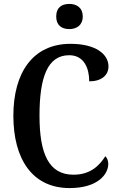

<svg xmlns="http://www.w3.org/2000/svg" viewBox="-20 -947 606 977"><path d="M333 -799C369 -799 401 -818 401 -863C401 -909 369 -927 333 -927C294 -927 266 -909 266 -863C266 -818 294 -799 333 -799ZM334 10C480 10 531 -62 531 -113C531 -128 525 -144 516 -152C486 -105 441 -58 354 -58C229 -58 181 -163 181 -358C181 -552 221 -666 332 -666C409 -666 434 -598 434 -533C496 -533 532 -564 532 -609C532 -672 466 -724 339 -724C147 -724 48 -577 48 -358C48 -137 145 10 334 10Z"/></svg>

Font: Noto Serif Tamil Condensed SemiBold
Style: Regular
Weight: 600
Width: 3
Designer: Indian Type Foundry, Tom Grace, and the Monotype Design Team
Foundry: Monotype Imaging Inc.
Version: Version 2.004